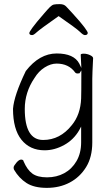

<svg xmlns="http://www.w3.org/2000/svg" viewBox="-20 -740 540 930"><path d="M48 82Q46 78 46 71Q46 64 59 48.5Q72 33 82 33Q92 33 94 40V41Q112 83 137 101Q162 119 208 119Q254 119 291 99Q328 79 350.5 40.5Q373 2 373 -51V-127L364 -110Q337 -63 290.5 -37.5Q244 -12 196 -12Q125 -12 84 -63Q43 -114 43 -213Q48 -278 105 -396Q171 -481 254.5 -481Q338 -481 364 -432L374 -411L371 -475Q371 -480 386 -480Q401 -480 416 -473Q431 -466 431 -458Q427 -381 427 -358V-50Q427 21 397 69.5Q367 118 318 144Q269 170 207 170Q145 170 108.5 146.5Q72 123 48 82ZM391 -570Q383 -570 367.5 -585.5Q352 -601 264 -662Q173 -598 158 -584Q143 -570 136 -570Q122 -570 122 -580Q122 -585 137.5 -606.5Q153 -628 193 -674Q211 -695 221.5 -705.5Q232 -716 241 -718Q250 -720 270 -720Q290 -720 300.5 -708.5Q311 -697 329 -678Q372 -631 388.5 -608.5Q405 -586 405 -581Q405 -570 391 -570ZM328 -134Q370 -185 373 -263Q374 -290 374 -382V-399L365 -385Q362 -384 355 -384Q348 -384 344 -389Q313 -432 254 -432Q226 -432 196.5 -413.5Q167 -395 147 -362Q100 -293 100 -212Q100 -62 189 -62Q271 -62 328 -134Z"/></svg>

Font: Moon Stars Kai HW Light
Style: Regular
Weight: 300
Designer: GuiWonder
Version: Version 1.101